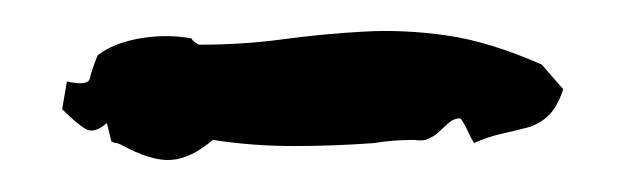

<svg xmlns="http://www.w3.org/2000/svg" viewBox="-20 -918 397 122"><path d="M42 -882.8Q51.8 -890.6 68.8 -893.6Q85.9 -896.5 101.6 -893.6Q102.5 -891.6 106.4 -889.6Q134.8 -889.6 160.2 -893.1Q185.5 -896.5 210.9 -897.9Q236.3 -899.4 263.7 -895.5Q291 -891.6 324.2 -877L337.9 -861.3Q334 -849.6 328.1 -844.2Q322.3 -838.9 314.9 -836.9Q307.6 -835 298.8 -833Q290 -831.1 281.2 -827.1Q279.3 -830.1 276.9 -835.4Q274.4 -840.8 272.5 -842.8Q268.6 -842.8 265.6 -840.3Q262.7 -837.9 259.8 -835Q256.8 -832 252.9 -830.1Q249 -828.1 243.2 -829.1Q236.3 -829.1 230 -828.6Q223.6 -828.1 217.8 -827.1Q192.4 -825.2 166.5 -825.2Q140.6 -825.2 115.2 -829.1Q101.6 -817.4 88.9 -816.4Q76.2 -815.4 56.6 -826.2Q54.7 -827.1 53.7 -827.1Q52.7 -827.1 50.8 -828.1L47.9 -839.8Q40 -833 34.7 -835.9Q29.3 -838.9 19.5 -848.6L22.5 -866.2Q36.1 -863.3 37.1 -868.2Q38.1 -873 42 -882.8Z"/></svg>

Font: Homemade Apple
Style: Regular
Weight: 400
Version: Version 1.001